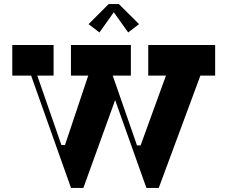

<svg xmlns="http://www.w3.org/2000/svg" viewBox="-20 -920 1111 938"><path d="M619.4 -550.6H326.6V-700H619.4ZM241.8 -550.6H40V-700H241.8ZM152.2 -579.4 288.9 -185.7 430.1 -607.6 500.4 -609.9 549.6 -450.6 387.3 -2H326.9L122.2 -578.4ZM1031.1 -550.6H704.2V-700H1031.1ZM520.8 -579.2 657.9 -184.9 823.9 -641.9 992.8 -641.8 755.6 -2H695.2L489.9 -578.9ZM635.9 -209.6H677.9L657.9 -169.6ZM267.7 -211.2H309.7L289.7 -171.2ZM412.6 -802 510.8 -900H560.9L659.4 -802L606.2 -761.5L514.4 -890.2H557.3L465.8 -761.5Z"/></svg>

Font: Space Cowgirl
Style: Regular
Weight: 400
Designer: Valery Marier
Foundry: Valery Marier
Version: Version 1.000